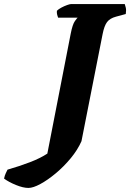

<svg xmlns="http://www.w3.org/2000/svg" viewBox="-169 -724 640 945"><path d="M-29 201Q-55 201 -90.5 186.5Q-126 172 -149 155Q-146 140 -140.5 128.5Q-135 117 -132 111Q-73 94 -22 74.5Q29 55 64 32L179 -558Q188 -604 199.5 -620Q211 -636 213 -637H117Q115 -642 112.5 -651Q110 -660 111 -671Q119 -679 133 -686.5Q147 -694 161 -699Q175 -704 181 -704H445Q447 -698 450 -686.5Q453 -675 450 -655L402 -642Q372 -634 358 -615.5Q344 -597 336 -556L232 -29Q213 14 179 55Q145 96 105.5 129Q66 162 30 181.5Q-6 201 -29 201Z"/></svg>

Font: Texturina Black
Style: Italic
Weight: 900
Italic angle: -11°
Designer: Guillermo Torres Carreño
Foundry: Omnibus-Type
Version: Version 1.002; ttfautohint (v1.8.3)